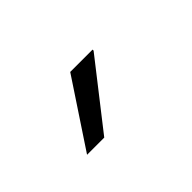

<svg xmlns="http://www.w3.org/2000/svg" viewBox="-31 -845 395 395"><g transform="rotate(-45 166.5 -647.5)"><path d="M68 -575H118L229 -717V-720H164L68 -575Z"/></g></svg>

Font: ChivoLight
Style: Regular
Weight: 300
Designer: Hector Gatti
Foundry: Omnibus-Type
Version: Version 1.004;PS 001.004;hotconv 1.0.88;makeotf.lib2.5.64775